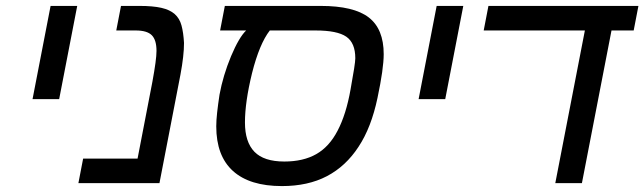

<svg xmlns="http://www.w3.org/2000/svg" viewBox="-20 -619 2178 649"><path d="M151 -599H241L180 -284H90Z M519 0H245L261 -83H445L495 -342Q502 -380 505.5 -406Q509 -432 509 -447Q509 -484 493 -500Q477 -516 439 -516H373L389 -599H452Q497 -599 525.5 -592.5Q554 -586 570.5 -571.5Q587 -557 593.5 -533Q600 -509 602 -474Q602 -431 590 -367Z M724 -516 740 -599H1064Q1176 -599 1226.5 -560Q1277 -521 1277 -436Q1277 -387 1256 -288Q1235 -188 1192 -123Q1149 -57 1085 -23.5Q1021 10 933 10Q824 10 767.5 -41Q711 -92 711 -192Q711 -212 714 -239Q717 -266 722 -299Q734 -364 761 -429Q788 -493 812 -516ZM892 -516Q857 -471 832 -372Q808 -274 808 -205Q808 -139 840 -106Q872 -73 941 -73Q1005 -73 1049 -98Q1093 -123 1121 -177Q1150 -232 1165 -317Q1173 -361 1177 -387Q1181 -413 1181 -422Q1181 -474 1150.5 -495Q1120 -516 1047 -516Z M1456 -599H1546L1485 -284H1395Z M1947 0H1857L1957 -516H1615L1631 -599H2138L2122 -516H2047Z"/></svg>

Font: Libra Sans Modern
Style: Italic
Weight: 400
Italic angle: -12°
Foundry: Stefan Peev, Context Ltd
Version: Version 1.000